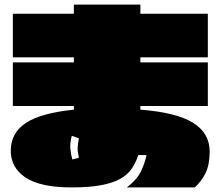

<svg xmlns="http://www.w3.org/2000/svg" viewBox="-20 -757 960 837"><path d="M886 -507H592V-485H886V-295H592V-279Q748 -267 821 -222Q894 -177 894 -96Q894 -39 876 -2.5Q858 34 829 60H533Q577 26 594 -9Q611 -44 619 -81H583Q572 -48 554 -21.5Q536 5 503.5 23Q471 41 420 50.5Q369 60 291 60Q155 60 90 16Q25 -28 27 -105Q29 -179 93.5 -221.5Q158 -264 302 -279V-295H36V-485H302V-507H36V-697H302V-737H592V-697H886ZM324 -154 293 -165Q285 -135 286.5 -111.5Q288 -88 295 -62L324 -69Q318 -95 318.5 -112.5Q319 -130 324 -154Z"/></svg>

Font: ChangwonDangamAsac Bold
Style: Regular
Weight: 700
Designer: Choi Chi-young, Lee Youngbeen, Kim Jungjin, Yoon Jihee, Han Dohee
Foundry: YoonDesign Inc.
Version: Version 1.010;Build 20210623